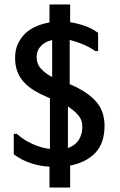

<svg xmlns="http://www.w3.org/2000/svg" viewBox="-20 -782 540 865"><path d="M203 -762H296V-682Q328 -677 360.5 -666Q393 -655 422 -634V-552H409Q384 -570 352 -583Q320 -596 294 -602V-403Q372 -370 411.5 -326Q451 -282 451 -216Q451 -137 409.5 -93.5Q368 -50 296 -36V63H203V-31Q161 -33 118.5 -47Q76 -61 42 -87V-179H56Q85 -152 126 -133.5Q167 -115 205 -111V-340Q202 -341 197.5 -342.5Q193 -344 190 -346Q159 -359 133 -375Q107 -391 88 -411.5Q69 -432 58.5 -459Q48 -486 48 -522Q48 -556 60 -583Q72 -610 92.5 -630Q113 -650 141.5 -662.5Q170 -675 203 -681ZM215 -602Q182 -594 163.5 -574Q145 -554 145 -524Q145 -493 166 -471Q187 -449 215 -435ZM351 -212Q351 -241 333 -262.5Q315 -284 286 -302V-115Q318 -126 334.5 -151Q351 -176 351 -212Z"/></svg>

Font: D2Coding
Style: Bold
Weight: 700
Monospace: yes
Designer: Yong-Rak Park; Jeong-Hwan Yoon; Sang-Min Lee;
Foundry: NHN Corporation
Version: Version 1.3.2; Build 20180524